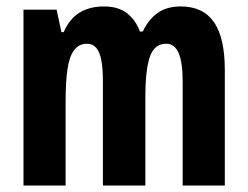

<svg xmlns="http://www.w3.org/2000/svg" viewBox="-20 -577 771 597"><path d="M542 -557Q611 -557 645 -508.5Q679 -460 679 -360V0H548V-322Q548 -383 535.5 -412Q523 -441 497 -441Q460 -441 446 -400.5Q432 -360 432 -277V0H300V-323Q300 -364 295 -390Q290 -416 279 -428.5Q268 -441 251 -441Q225 -441 210 -420.5Q195 -400 189.5 -360Q184 -320 184 -261V0H53V-547H156L171 -477H178Q189 -503 206.5 -521Q224 -539 248.5 -548Q273 -557 303 -557Q349 -557 376 -535Q403 -513 415 -479H424Q442 -517 470.5 -537Q499 -557 542 -557Z"/></svg>

Font: Noto Sans Display ExtraCondensed
Style: Bold
Weight: 700
Width: 2
Designer: Monotype Design Team
Foundry: Monotype Imaging Inc.
Version: Version 2.003